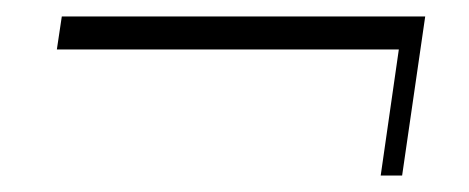

<svg xmlns="http://www.w3.org/2000/svg" viewBox="-20 -339 569 233"><path d="M464 -279H49L55 -319H496L468 -126H442Z"/></svg>

Font: Genos Thin Light
Style: Italic
Weight: 300
Italic angle: -8°
Version: Version 1.010